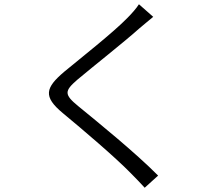

<svg xmlns="http://www.w3.org/2000/svg" viewBox="-20 -820 1040 901"><path d="M699 -741 632 -800C621 -782 597 -755 578 -736C511 -667 357 -546 281 -483C193 -408 181 -367 275 -289C368 -212 521 -82 593 -8C617 16 639 39 659 61L722 4C615 -104 440 -246 347 -322C280 -377 282 -393 343 -446C418 -509 564 -624 633 -686C649 -699 679 -725 699 -741Z"/></svg>

Font: ChiuKong Gothic MN Normal
Style: Regular
Weight: 350
Designer: Ryoko NISHIZUKA 西塚涼子 (kana, bopomofo & ideographs); Paul D. Hunt (Latin, Greek & Cyrillic); Sandoll Communications 산돌커뮤니
Foundry: Adobe
Version: Version 1.300